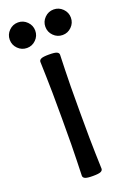

<svg xmlns="http://www.w3.org/2000/svg" viewBox="-193 -919 662 984"><g transform="rotate(-20 138.5 -427.5)"><path d="M134.8 7.8Q102.5 7.8 91.8 2.4Q81.1 -2.9 81.1 -12.7Q81.1 -33.2 83.5 -94.7Q85.9 -156.2 85.9 -323.2Q85.9 -490.2 83.5 -551.8Q81.1 -613.3 81.1 -633.8Q81.1 -643.6 91.8 -648.9Q102.5 -654.3 134.8 -654.3Q167.5 -654.3 178 -648.9Q188.5 -643.6 188.5 -633.8Q188.5 -613.3 186 -551.8Q183.6 -490.2 183.6 -323.2Q183.6 -156.2 186 -94.7Q188.5 -33.2 188.5 -12.7Q188.5 -2.9 178 2.4Q167.5 7.8 134.8 7.8ZM236.3 -724.1Q207.5 -724.1 187 -744.6Q166.5 -765.1 166.5 -793.9Q166.5 -822.3 187 -842.8Q207.5 -863.3 236.3 -863.3Q264.6 -863.3 285.2 -842.8Q305.7 -822.3 305.7 -793.9Q305.7 -765.1 285.2 -744.6Q264.6 -724.1 236.3 -724.1ZM42 -724.1Q13.2 -724.1 -7.3 -744.6Q-27.8 -765.1 -27.8 -793.9Q-27.8 -822.3 -7.3 -842.8Q13.2 -863.3 42 -863.3Q70.3 -863.3 90.8 -842.8Q111.3 -822.3 111.3 -793.9Q111.3 -765.1 90.8 -744.6Q70.3 -724.1 42 -724.1Z"/></g></svg>

Font: Bainsley
Style: Regular
Weight: 400
Designer: Paul James MIller
Foundry: High-Logic / Made with FontCreator
Version: Version 1.411;March 28, 2021;FontCreator 13.0.0.2683 64-bit